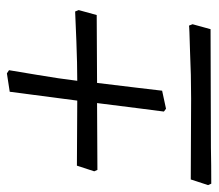

<svg xmlns="http://www.w3.org/2000/svg" viewBox="-74 -486 618 543"><g transform="rotate(-90 234.5 -214.0)"><path d="M278 -304Q326 -304 390 -306.5Q454 -309 474 -310L478 -300L464 -249L272 -248Q264 -183 258 -132Q252 -81 250 -64L199 -53L191 -59Q193 -76 200 -129Q207 -182 215 -248L26 -247L22 -256L38 -305L222 -304L247 -495L299 -503L308 -497Q305 -478 294.5 -416Q284 -354 278 -304ZM424 73 89 74Q40 75 -13 75L-17 66L-1 17L228 18Q296 18 359 15Q434 13 434 12L438 22Z"/></g></svg>

Font: Alegreya SC
Style: Italic
Weight: 400
Italic angle: -7°
Designer: Juan Pablo del Peral
Foundry: Huerta Tipografica
Version: Version 2.007; ttfautohint (v1.6)